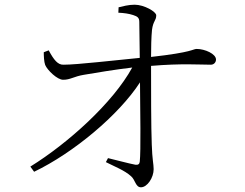

<svg xmlns="http://www.w3.org/2000/svg" viewBox="-20 -784 1040 816"><path d="M125 -54C292 -134 485 -295 575 -434C576 -315 579 -141 574 -97C573 -87 567 -82 555 -84C528 -89 477 -103 439 -112L430 -95C463 -78 510 -60 537 -35C555 -20 556 12 579 12C606 12 633 -29 633 -65C633 -87 627 -105 625 -170C622 -243 622 -409 622 -504C752 -515 830 -509 876 -509C889 -509 898 -519 898 -531C898 -555 851 -576 816 -576C799 -576 802 -562 622 -542C622 -580 623 -628 626 -657C631 -696 644 -696 644 -719C644 -734 593 -764 552 -764C526 -764 501 -757 484 -753L483 -730C506 -729 528 -726 546 -720C564 -714 572 -709 572 -691L574 -538C469 -528 308 -509 250 -509C226 -508 209 -529 187 -570L166 -562C166 -547 167 -521 172 -508C181 -486 224 -444 249 -445C279 -445 294 -459 336 -466C389 -475 466 -488 542 -497C460 -347 269 -175 109 -76Z"/></svg>

Font: Noto Serif JP Light
Style: Regular
Weight: 300
Designer: Ryoko NISHIZUKA 西塚涼子 (kana & ideographs); Frank Grießhammer (Latin, Greek & Cyrillic); Wenlong ZHANG 张文龙 (bopomofo); San
Foundry: Adobe
Version: Version 2.001;hotconv 1.1.0;makeotfexe 2.6.0